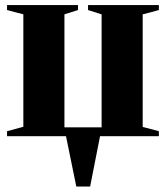

<svg xmlns="http://www.w3.org/2000/svg" viewBox="-20 -522 636 736"><path d="M272.5 193 233 0H7V-19L69.5 -36V-467L7 -483.5V-502.5H279V-483.5L227 -467V-34H369.5V-467L317.5 -483.5V-502.5H589V-483.5L527 -467V-35.5L589 -19V0H363.5L325.5 193Z"/></svg>

Font: Merriweather 144pt ExtraBold
Style: Regular
Weight: 800
Version: Version 2.100